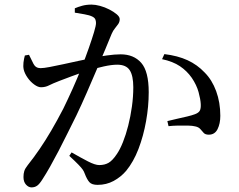

<svg xmlns="http://www.w3.org/2000/svg" viewBox="-20 -789 1040 834"><path d="M117 25Q104 25 93 13Q82 1 82 -20Q82 -35 85.5 -46Q89 -57 100 -71Q127 -105 152 -141.5Q177 -178 202.5 -221.5Q228 -265 255 -317Q275 -358 295.5 -403.5Q316 -449 334 -495Q352 -541 366 -581Q380 -621 388.5 -649.5Q397 -678 397 -689Q397 -698 394 -705Q391 -712 381 -717Q369 -723 346.5 -727Q324 -731 305 -734V-753Q319 -759 337 -764Q355 -769 378 -769Q394 -769 414.5 -763.5Q435 -758 454.5 -748Q474 -738 487 -727Q500 -716 500 -706Q500 -694 493.5 -684.5Q487 -675 479 -665.5Q471 -656 465 -642Q455 -617 438 -576.5Q421 -536 400 -486.5Q379 -437 356.5 -385.5Q334 -334 312 -288Q292 -248 272.5 -208.5Q253 -169 234 -132.5Q215 -96 197.5 -65Q180 -34 165 -11Q152 10 141.5 17.5Q131 25 117 25ZM404 14Q379 14 368.5 2.5Q358 -9 348 -35Q345 -44 339.5 -52Q334 -60 321 -73.5Q308 -87 281 -112L291 -127Q331 -104 362 -88Q393 -72 411 -72Q435 -72 452 -82Q469 -92 487 -119Q501 -139 514 -171.5Q527 -204 537 -243.5Q547 -283 553 -326Q559 -369 559 -410Q559 -460 543.5 -484Q528 -508 489 -508Q465 -508 431 -500.5Q397 -493 360.5 -481.5Q324 -470 292 -458Q260 -446 239 -438Q208 -426 192.5 -418Q177 -410 158 -410Q145 -410 128.5 -422Q112 -434 99.5 -452Q87 -470 83 -487Q80 -501 82 -517.5Q84 -534 88 -548L106 -551Q116 -530 125.5 -511.5Q135 -493 156 -493Q170 -493 196 -498Q222 -503 254.5 -510Q287 -517 321 -524.5Q355 -532 386 -538Q408 -543 443 -548Q478 -553 504 -553Q561 -553 593.5 -516Q626 -479 626 -388Q626 -327 614.5 -262.5Q603 -198 581.5 -142Q560 -86 528 -47Q505 -20 473.5 -3Q442 14 404 14ZM887 -204Q872 -204 865 -211.5Q858 -219 850.5 -228Q843 -237 828 -240Q817 -243 796 -243.5Q775 -244 752.5 -243.5Q730 -243 712 -241L707 -263Q726 -268 749 -273Q772 -278 793 -283Q814 -288 827 -293Q843 -299 848 -308.5Q853 -318 852 -337Q851 -358 842.5 -389Q834 -420 813 -451Q792 -481 761.5 -501.5Q731 -522 684 -532L694 -554Q752 -547 794.5 -527.5Q837 -508 869 -474Q901 -442 919 -393Q937 -344 937 -286Q937 -252 925 -228Q913 -204 887 -204Z"/></svg>

Font: Noto Serif JP ExtraLight Medium
Style: Regular
Weight: 500
Version: Version 2.003-H1;hotconv 1.1.1;makeotfexe 2.6.0